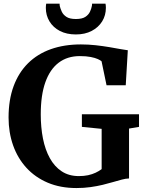

<svg xmlns="http://www.w3.org/2000/svg" viewBox="-20 -988 769 1020"><path d="M386 11Q300.5 11 233.5 -17.5Q166.5 -46 120 -97Q73.5 -148 49.5 -216.2Q25.5 -284.5 25.5 -363.5Q25.5 -457.5 52.2 -530Q79 -602.5 129 -652Q179 -701.5 250 -726.8Q321 -752 409.5 -752Q449 -752 487.5 -747.8Q526 -743.5 560 -737.8Q594 -732 619.8 -727.2Q645.5 -722.5 659 -721L648 -535H546L519.5 -662.5Q514 -667.5 500 -674Q486 -680.5 462.2 -685.2Q438.5 -690 404 -690Q338 -690 291.8 -655Q245.5 -620 221 -551.2Q196.5 -482.5 196.5 -380.5Q196.5 -311.5 208.2 -252Q220 -192.5 244.8 -147.8Q269.5 -103 307.8 -77.8Q346 -52.5 399 -52.5Q426 -52.5 448 -57.2Q470 -62 488 -70.5Q506 -79 520 -89.5V-303.5L415 -314V-381H718.5V-314L665.5 -305V-40Q648.5 -39.5 627.5 -34Q606.5 -28.5 581.2 -21Q556 -13.5 526 -6.2Q496 1 461 6Q426 11 386 11ZM383 -805Q334 -805 298.2 -823.5Q262.5 -842 243 -874.2Q223.5 -906.5 223.5 -946Q223.5 -952.5 224 -958Q224.5 -963.5 225.5 -968.5H296.5Q296.5 -966.5 296.8 -963Q297 -959.5 297.5 -956Q301 -942 308.2 -926Q315.5 -910 332.8 -898.5Q350 -887 383 -887Q416 -887 433.2 -898.2Q450.5 -909.5 458 -925.8Q465.5 -942 468 -956Q469 -959.5 469 -963Q469 -966.5 469 -968.5H540.5Q541.5 -963.5 542 -958Q542.5 -952.5 542.5 -946.5Q542.5 -906.5 522.8 -874.5Q503 -842.5 467.2 -823.8Q431.5 -805 383 -805Z"/></svg>

Font: Merriweather Light 18pt
Style: Bold
Weight: 700
Version: Version 2.100